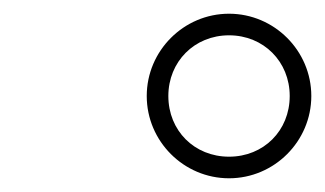

<svg xmlns="http://www.w3.org/2000/svg" viewBox="-20 -820 474 280"><path d="M194 -680C194 -614 248 -560 314 -560C380 -560 434 -614 434 -680C434 -746 380 -800 314 -800C248 -800 194 -746 194 -680ZM225.5 -680C225.5 -730 263.5 -768.5 314 -768.5C364.5 -768.5 402.5 -730 402.5 -680C402.5 -629.5 364.5 -591.5 314 -591.5C263.5 -591.5 225.5 -629.5 225.5 -680Z"/></svg>

Font: Bodoni* 16pt
Style: Italic
Weight: 400
Italic angle: -13°
Version: Version 2.3